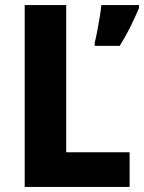

<svg xmlns="http://www.w3.org/2000/svg" viewBox="-20 -827 566 754"><path d="M77 -93V-807H240V-229H489V-93ZM526 -796Q511 -760 492.5 -722.5Q474 -685 450 -647H352V-660Q357 -679 362 -705.5Q367 -732 371.5 -759Q376 -786 378 -807H526Z"/></svg>

Font: Noto Sans Telugu UI SemiCondensed ExtraBold
Style: Regular
Weight: 800
Width: 4
Designer: Jelle Bosma - Monotype Design Team
Foundry: Monotype Imaging Inc.
Version: Version 2.005; ttfautohint (v1.8.4.7-5d5b)